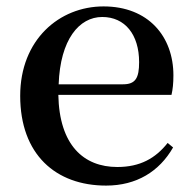

<svg xmlns="http://www.w3.org/2000/svg" viewBox="-20 -563 602 599"><path d="M311 16C406 16 477 -28 520 -103L503 -117C465 -69 417 -42 346 -42C241 -42 165 -110 162 -267H515C519 -284 521 -303 521 -328C521 -449 443 -543 303 -543C165 -543 43 -439 43 -264C43 -81 154 16 311 16ZM163 -300C168 -440 227 -510 299 -510C370 -510 414 -455 414 -369C414 -320 403 -300 364 -300Z"/></svg>

Font: Noto Serif SC SemiBold
Style: Regular
Weight: 600
Designer: Ryoko NISHIZUKA 西塚涼子 (kana & ideographs); Frank Grießhammer (Latin, Greek & Cyrillic); Wenlong ZHANG 张文龙 (bopomofo); San
Foundry: Adobe
Version: Version 2.001;hotconv 1.1.0;makeotfexe 2.6.0